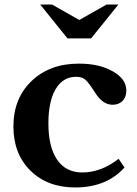

<svg xmlns="http://www.w3.org/2000/svg" viewBox="-20 -820 604 845"><path d="M502 -121 528 -83Q449 5 311 5Q189 5 114 -69Q39 -143 39 -263Q39 -387 119 -463.5Q199 -540 327 -540Q417 -540 476.5 -506Q536 -472 536 -422Q536 -393 519.5 -376Q503 -359 475 -359Q433 -359 400 -410Q370 -457 355.5 -469.5Q341 -482 315 -482Q257 -482 225 -428Q193 -374 193 -277Q193 -173 231.5 -117Q270 -61 342 -61Q425 -61 502 -121ZM381 -651H277L157 -800H209L329 -732L449 -800H501Z"/></svg>

Font: Libre Baskerville
Style: Bold
Weight: 700
Designer: Pablo Impallari, Rodrigo Fuenzalida
Foundry: Pablo Impallari, Rodrigo Fuenzalida
Version: Version 1.000